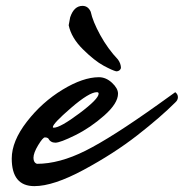

<svg xmlns="http://www.w3.org/2000/svg" viewBox="-20 -616 626 654"><path d="M310 -302Q284 -302 222 -248.5Q160 -195 160 -183Q160 -181 163 -181Q185 -181 250.5 -230Q316 -279 316 -297Q316 -302 310 -302ZM97 18Q20 18 20 -76Q20 -135 71.5 -201.5Q123 -268 193 -310.5Q263 -353 317 -353Q341 -353 361.5 -334Q382 -315 382 -297Q382 -264 335 -222.5Q288 -181 236.5 -155.5Q185 -130 168.5 -130Q152 -130 144 -145Q140 -148 133 -148Q126 -148 110 -121.5Q94 -95 94 -78.5Q94 -62 106 -58Q182 -58 271 -102.5Q360 -147 517 -259Q528 -267 550.5 -283Q573 -299 577 -302Q586 -295 586 -285Q586 -275 577 -267Q527 -217 447.5 -155Q368 -93 265 -37.5Q162 18 97 18ZM382 -413Q392 -399 392 -384Q388 -373 376 -373Q363 -376 332.5 -392.5Q302 -409 262.5 -448Q223 -487 214 -530L219 -557Q232 -596 261 -596Q280 -596 289 -576Q296 -543 321.5 -496.5Q347 -450 382 -413Z"/></svg>

Font: Mr Dafoe
Style: Regular
Weight: 400
Designer: Alejandro Paul
Foundry: Alejandro Paul
Version: Version 1.000